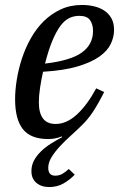

<svg xmlns="http://www.w3.org/2000/svg" viewBox="-20 -550 494 776"><path d="M179 206Q147 206 127 189Q107 172 107 142Q107 118 117.5 98.5Q128 79 145.5 62Q163 45 185 31Q207 17 230 5V1Q205 12 175 12Q104 12 72.5 -28Q41 -68 41 -149Q41 -186 48 -229Q55 -272 69 -314.5Q83 -357 105 -396Q127 -435 157 -464.5Q187 -494 225.5 -512Q264 -530 312 -530Q335 -530 358 -525Q381 -520 399.5 -508.5Q418 -497 429.5 -477.5Q441 -458 441 -429Q441 -401 428 -373Q415 -345 382 -321.5Q349 -298 293.5 -281.5Q238 -265 154 -260Q147 -229 142 -196Q137 -163 137 -136Q137 -94 153.5 -71.5Q170 -49 205 -49Q249 -49 290.5 -87Q332 -125 369 -193L401 -178Q374 -125 354 -95.5Q334 -66 311 -44Q291 -24 267 -2.5Q243 19 222.5 41Q202 63 188.5 85Q175 107 175 128Q175 160 203 160Q219 160 231.5 153Q244 146 258 133L282 156Q263 176 237.5 191Q212 206 179 206ZM162 -293Q265 -305 310.5 -337.5Q356 -370 356 -425Q356 -451 344 -468.5Q332 -486 300 -486Q278 -486 259 -476.5Q240 -467 223.5 -444.5Q207 -422 191.5 -385Q176 -348 162 -293Z"/></svg>

Font: IBM Plex Serif Text
Style: Italic
Weight: 450
Italic angle: -14°
Designer: Mike Abbink, Paul van der Laan, Pieter van Rosmalen
Foundry: Bold Monday
Version: Version 3.001